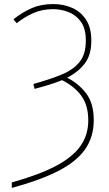

<svg xmlns="http://www.w3.org/2000/svg" viewBox="-20 -744 534 944"><path d="M38 153Q174 115 256.5 71Q339 27 376.5 -27.5Q414 -82 414 -152Q414 -225 381 -271.5Q348 -318 285 -350Q256 -338 222 -327.5Q188 -317 150 -307L144 -331Q223 -353 281 -376.5Q339 -400 370.5 -438.5Q402 -477 402 -544Q402 -604 377.5 -637.5Q353 -671 316 -685Q279 -699 242 -699Q187 -699 143.5 -679.5Q100 -660 62 -630L46 -649Q90 -684 136 -704Q182 -724 242 -724Q293 -724 335.5 -705Q378 -686 403.5 -646.5Q429 -607 429 -544Q429 -474 397 -432Q365 -390 310 -362Q366 -334 403.5 -285Q441 -236 441 -153Q441 -72 399.5 -11.5Q358 49 269.5 95Q181 141 38 180Z"/></svg>

Font: Noto Sans SemiCondensed Thin
Style: Regular
Weight: 100
Width: 4
Designer: Monotype Design Team
Foundry: Monotype Imaging Inc.
Version: Version 2.013; ttfautohint (v1.8.4.7-5d5b)